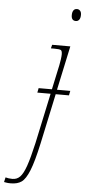

<svg xmlns="http://www.w3.org/2000/svg" viewBox="-197 -778 468 1052"><g transform="rotate(5 37.0 -251.5)"><path d="M207 -713Q207 -695 200 -686Q193 -677 182 -677Q157 -677 157 -707Q157 -724 163.5 -733.5Q170 -743 183 -743Q193 -743 200 -735.5Q207 -728 207 -713ZM112 -293H185L180 -268H107L48 8Q26 109 6 158.5Q-14 208 -36.5 224Q-59 240 -96 240Q-112 240 -122 238Q-132 236 -133 236L-127 210Q-110 215 -89 215Q-64 215 -47 197.5Q-30 180 -14.5 136Q1 92 20 8L79 -268H6L11 -293H84L113 -428Q116 -442 118.5 -460Q121 -478 121 -488Q121 -507 114 -511.5Q107 -516 78 -516H59L64 -536H164Z"/></g></svg>

Font: Noto Serif CondThin
Style: Italic
Weight: 250
Width: 3
Italic angle: -12°
Designer: Monotype Design Team
Foundry: Monotype Imaging Inc.
Version: Version 1.001